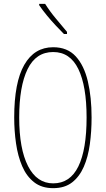

<svg xmlns="http://www.w3.org/2000/svg" viewBox="-20 -970 551 1000"><path d="M457 -358Q457 -286 448 -219.5Q439 -153 416.5 -101.5Q394 -50 355.5 -20Q317 10 257 10Q197 10 157.5 -21Q118 -52 95.5 -104.5Q73 -157 63.5 -223Q54 -289 54 -358Q54 -541 106.5 -632.5Q159 -724 257 -724Q331 -724 374.5 -676.5Q418 -629 437.5 -546.5Q457 -464 457 -358ZM80 -358Q80 -195 126 -105Q172 -15 257 -15Q345 -15 388 -103Q431 -191 431 -358Q431 -522 388 -610.5Q345 -699 257 -699Q167 -699 123.5 -609.5Q80 -520 80 -358ZM215 -950Q241 -909 270.5 -874Q300 -839 329 -804V-793H313Q294 -812 270 -837.5Q246 -863 223.5 -890.5Q201 -918 184 -943V-950Z"/></svg>

Font: Noto Sans Gurmukhi ExtraCondensed Thin
Style: Regular
Weight: 100
Width: 2
Designer: Jelle Bosma - Monotype Design Team
Foundry: Monotype Imaging Inc.
Version: Version 2.004; ttfautohint (v1.8.4.7-5d5b)